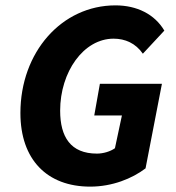

<svg xmlns="http://www.w3.org/2000/svg" viewBox="-20 -683 654 715"><path d="M316 12C398 12 472 -18 522 -56L583 -371H352L331 -253H434L408 -131C391 -119 365 -111 341 -111C243 -111 204 -173 204 -271C204 -415 291 -539 403 -539C446 -539 485 -522 512 -483L592 -569C556 -630 490 -663 410 -663C210 -663 56 -489 56 -262C56 -89 155 12 316 12Z"/></svg>

Font: Source Sans Pro
Style: Bold Italic
Weight: 700
Italic angle: -11°
Designer: Paul D. Hunt
Foundry: Adobe Systems Incorporated
Version: Version 3.006;hotconv 1.0.111;makeotfexe 2.5.65597